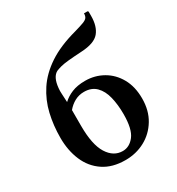

<svg xmlns="http://www.w3.org/2000/svg" viewBox="-180 -858 903 980"><g transform="rotate(-30 272.0 -367.5)"><path d="M463 -745H484L488 -741V-716Q488 -654 459.5 -620Q431 -586 354 -582Q302 -579 273 -576Q244 -573 227.5 -568.5Q211 -564 199 -559Q166 -542 160 -480Q158 -464 159.5 -444Q161 -424 162 -396Q184 -417 216.5 -430.5Q249 -444 295 -444Q352 -444 399.5 -417Q447 -390 475 -340Q503 -290 503 -221Q503 -150 471.5 -98Q440 -46 388 -18Q336 10 273 10Q196 10 144 -25Q92 -60 66.5 -120Q41 -180 41 -254Q41 -327 56.5 -393.5Q72 -460 109.5 -517Q147 -574 212.5 -617.5Q278 -661 379 -688Q414 -698 432.5 -705Q451 -712 457 -721Q463 -730 463 -745ZM163 -255Q163 -144 196.5 -90.5Q230 -37 284 -37Q324 -37 352.5 -74Q381 -111 381 -199Q381 -254 370 -299.5Q359 -345 332.5 -371.5Q306 -398 262 -398Q232 -398 207 -384.5Q182 -371 163 -348Z"/></g></svg>

Font: Spectral SemiBold
Style: Regular
Weight: 600
Designer: Jean-Baptiste Levee
Foundry: Production Type
Version: Version 2.001